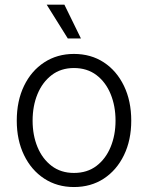

<svg xmlns="http://www.w3.org/2000/svg" viewBox="-20 -773 621 805"><path d="M290 11.2Q219.7 11.2 165.5 -24.2Q111.3 -59.6 80.8 -122.6Q50.3 -185.5 50.3 -267.1Q50.3 -350.1 80.8 -413.1Q111.3 -476.1 165.5 -511.5Q219.7 -546.9 290 -546.9Q361.3 -546.9 415.3 -511.5Q469.2 -476.1 499.8 -412.8Q530.3 -349.6 530.3 -267.1Q530.3 -185.5 499.8 -122.6Q469.2 -59.6 415.3 -24.2Q361.3 11.2 290 11.2ZM290 -47.9Q345.7 -47.9 384.5 -77.4Q423.3 -106.9 443.8 -156.7Q464.4 -206.5 464.4 -267.1Q464.4 -328.6 443.8 -378.7Q423.3 -428.7 384.3 -458.3Q345.2 -487.8 290 -487.8Q235.4 -487.8 196.5 -458Q157.7 -428.2 137.2 -378.4Q116.7 -328.6 116.7 -267.1Q116.7 -206.1 137.2 -156.5Q157.7 -106.9 196.5 -77.4Q235.4 -47.9 290 -47.9ZM264.2 -611.8 175.8 -753.4H250L319.3 -611.8Z"/></svg>

Font: Inter 18pt Light
Style: Regular
Weight: 300
Designer: Rasmus Andersson
Foundry: rsms
Version: Version 4.001;git-66647c0bb